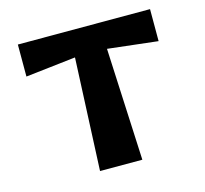

<svg xmlns="http://www.w3.org/2000/svg" viewBox="-91 -682 867 811"><g transform="rotate(-15 342.0 -276.0)"><path d="M250 27 272 -464 53 -439V-579H631V-439L412 -464L435 27Z"/></g></svg>

Font: OpenDyslexic
Style: Bold
Weight: 800
Designer: Abbie Gonzalez
Version: Version 0.920;hotconv 1.0.109;makeotfexe 2.5.65596